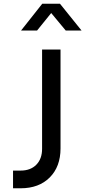

<svg xmlns="http://www.w3.org/2000/svg" viewBox="-20 -1011 458 1031"><path d="M50 0H91Q189 0 247 -58Q305 -116 305 -214V-745H206V-212Q206 -158 175 -126.5Q144 -95 91 -95H50ZM93 -847H179L255 -941L333 -847H418L302 -991H207Z"/></svg>

Font: Plus Jakarta Sans Medium
Style: Regular
Weight: 500
Designer: Gumpita Rahayu
Foundry: Tokotype
Version: Version 2.004; ttfautohint (v1.8.3)